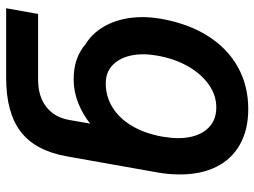

<svg xmlns="http://www.w3.org/2000/svg" viewBox="-124 -706 847 640"><g transform="rotate(-90 300.0 -386.5)"><path d="M38 -210.5Q38 -249.5 45 -287.5L98.5 -588.5Q117 -692.5 180.2 -741.2Q243.5 -790 360 -790H592L573 -683.5H354Q298 -683.5 263 -656Q228 -628.5 219.5 -579L207.5 -510Q238 -534.5 276.2 -549.8Q314.5 -565 354.5 -565Q391.5 -565 420.5 -555Q449.5 -545 473.5 -524.5Q516 -498 539.2 -448.2Q562.5 -398.5 562.5 -335.5Q562.5 -307.5 557 -274.5Q541 -183.5 499.8 -118Q458.5 -52.5 396.2 -17.8Q334 17 256 17Q187.5 17 138.2 -10.5Q89 -38 63.5 -89.2Q38 -140.5 38 -210.5ZM434 -286Q438.5 -311 438.5 -332.5Q438.5 -389 412.8 -423.5Q387 -458 342 -458Q297.5 -458 260.5 -434.8Q223.5 -411.5 198.8 -368.8Q174 -326 164 -269Q159 -239 159 -217.5Q159 -158.5 186 -124Q213 -89.5 261.5 -89.5Q302 -89.5 337.8 -114.8Q373.5 -140 398.8 -184.5Q424 -229 434 -286Z"/></g></svg>

Font: JuliaMono BoldItalic
Style: Regular
Weight: 700
Italic angle: -9°
Monospace: yes
Designer: cormullion
Foundry: corm
Version: Version 0.049; ttfautohint (v1.8.4)